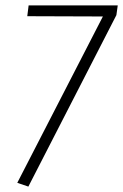

<svg xmlns="http://www.w3.org/2000/svg" viewBox="-20 -684 456 711"><path d="M416 -664 411 -628 85 7 44 -7 361 -623 81 -624 86 -664Z"/></svg>

Font: Fira Sans Condensed ExtraLight
Style: Italic
Weight: 275
Width: 3
Italic angle: -8°
Designer: Carrois Corporate & Edenspiekermann AG
Foundry: Carrois Corporate GbR & Edenspiekermann AG
Version: Version 4.203